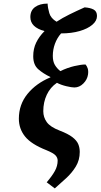

<svg xmlns="http://www.w3.org/2000/svg" viewBox="-20 -826 560 1069"><path d="M285 223 240 189Q270 154 285.5 126Q301 98 301 68Q301 52 289 39Q277 26 238 10Q154 -23 119.5 -66Q85 -109 85 -165Q85 -244 133 -303Q181 -362 260 -395L261 -397Q221 -416 193 -440.5Q165 -465 165 -513Q165 -555 181.5 -589Q198 -623 228 -653Q149 -674 149 -731Q149 -768 175.5 -787Q202 -806 245 -806Q246 -782 254.5 -753Q263 -724 295 -705Q327 -726 366.5 -745.5Q406 -765 451 -785Q482 -783 501 -773Q520 -763 520 -737Q520 -710 494 -688Q468 -666 423 -653Q378 -640 320 -640Q298 -615 286 -582.5Q274 -550 274 -515Q274 -484 285.5 -464.5Q297 -445 316 -430Q355 -449 393.5 -458Q432 -467 456 -467Q463 -460 468 -446Q473 -432 470 -411Q466 -383 444 -361Q422 -339 394 -339Q379 -339 349.5 -346Q320 -353 297 -365Q260 -340 240.5 -298.5Q221 -257 221 -207Q221 -173 240.5 -146Q260 -119 312 -99Q359 -81 383 -62.5Q407 -44 415.5 -24Q424 -4 424 20Q424 65 402.5 100.5Q381 136 349 165.5Q317 195 285 223Z"/></svg>

Font: Noto Serif ExtraCondensed
Style: Bold Italic
Weight: 700
Width: 2
Italic angle: -12°
Designer: Monotype Design Team
Foundry: Monotype Imaging Inc.
Version: Version 2.013; ttfautohint (v1.8.4.7-5d5b)